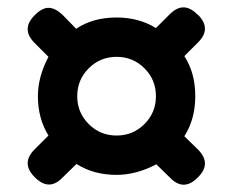

<svg xmlns="http://www.w3.org/2000/svg" viewBox="-20 -595 640 527"><path d="M409 -144Q354 -115 300 -115Q237 -115 190 -145L152 -108Q115 -69 76 -108L75 -109Q37 -147 75 -185L113 -223Q84 -270 84 -331Q84 -384 113 -439L75 -477Q37 -515 75 -553L76 -554Q96 -574 114 -573.5Q132 -573 152 -554L189 -516Q235 -547 300 -547Q361 -547 408 -518L446 -556Q484 -594 522 -555L524 -554Q561 -516 524 -479L486 -441Q516 -395 516 -331Q516 -268 486 -221L524 -184Q561 -146 524 -109L522 -107Q484 -69 447 -107ZM300 -223Q345 -223 376.5 -254.5Q408 -286 408 -331Q408 -376 376.5 -407.5Q345 -439 300 -439Q255 -439 223.5 -407.5Q192 -376 192 -331Q192 -286 223.5 -254.5Q255 -223 300 -223Z"/></svg>

Font: MaokenZhuyuanTi
Style: Regular
Weight: 400
Designer: Fontworks Inc & LongZhuTi team: ZERO子、时光羊、荆南、频凡、刘鹏、Little White Dog、帆影Magmeta、奈白不弍、白日月球、ChaoTawei、雨三（排名不分先后）
Version: Version 1.000; 20230222